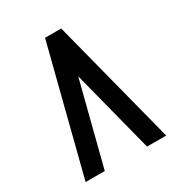

<svg xmlns="http://www.w3.org/2000/svg" viewBox="-166 -808 857 920"><g transform="rotate(-30 262.5 -348.0)"><path d="M146.5 0H40.5L217.8 -695.8H307.1L486.3 0H380.4L263.2 -456.5Z"/></g></svg>

Font: Anka/Coder Condensed
Style: Bold
Weight: 700
Width: 4
Monospace: yes
Version: Version 001.100